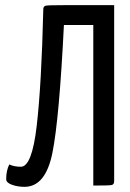

<svg xmlns="http://www.w3.org/2000/svg" viewBox="-20 -720 506 745"><path d="M148 -684Q141 -391 122.5 -232Q104 -73 61 -73Q34 -73 16 -82Q4 -58 4 -25Q4 -11 26.5 -3Q49 5 75 5Q157 5 183.5 -127.5Q210 -260 228 -623H342V0Q403 0 413 -2Q423 -4 423 -17V-700H229Q168 -700 158 -698Q148 -696 148 -684Z"/></svg>

Font: Yanone Kaffeesatz
Style: Regular
Weight: 400
Designer: Yanone (Cyrillic: Daniel Pouzeot)
Foundry: Yanone
Version: Version 1.003;PS 001.003;hotconv 1.0.88;makeotf.lib2.5.64775